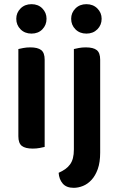

<svg xmlns="http://www.w3.org/2000/svg" viewBox="-20 -705 568 920"><path d="M68 -470Q76 -472 91.5 -475Q107 -478 125 -478Q161 -478 177.5 -465Q194 -452 194 -419V-1Q186 1 170.5 4Q155 7 137 7Q101 7 84.5 -6Q68 -19 68 -52ZM58 -615Q58 -644 78.5 -664.5Q99 -685 131 -685Q163 -685 183 -664.5Q203 -644 203 -615Q203 -585 183 -564.5Q163 -544 131 -544Q99 -544 78.5 -564.5Q58 -585 58 -615ZM261 123Q279 115 292.5 105.5Q306 96 315.5 83Q325 70 329.5 52.5Q334 35 334 11V-470Q342 -472 357.5 -475Q373 -478 391 -478Q427 -478 443.5 -465Q460 -452 460 -419V26Q460 73 448.5 105Q437 137 418.5 157Q400 177 377.5 186Q355 195 333 195Q298 195 280.5 174.5Q263 154 261 123ZM321 -615Q321 -644 341.5 -664.5Q362 -685 394 -685Q426 -685 446.5 -664.5Q467 -644 467 -615Q467 -585 446.5 -564.5Q426 -544 394 -544Q362 -544 341.5 -564.5Q321 -585 321 -615Z"/></svg>

Font: Baloo Chettan 2 SemiBold
Style: Regular
Weight: 600
Designer: Maithili Shingre, Unnati Kotecha and Ek Type
Foundry: Ek Type
Version: Version 1.640;hotconv 1.0.111;makeotfexe 2.5.65597; ttfautoh